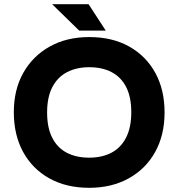

<svg xmlns="http://www.w3.org/2000/svg" viewBox="-20 -887 852 917"><path d="M406 10Q296 10 215 -35.5Q134 -81 90 -162Q46 -243 46 -351Q46 -459 91.5 -539.5Q137 -620 218 -665Q299 -710 406 -710Q517 -710 597.5 -664.5Q678 -619 722 -538.5Q766 -458 766 -350Q766 -242 721 -161Q676 -80 594.5 -35Q513 10 406 10ZM406 -134Q467 -134 512 -157.5Q557 -181 582 -229.5Q607 -278 607 -351Q607 -424 582.5 -471.5Q558 -519 513 -542.5Q468 -566 406 -566Q346 -566 300.5 -542.5Q255 -519 230 -471Q205 -423 205 -350Q205 -277 229.5 -229Q254 -181 299 -157.5Q344 -134 406 -134ZM485 -741H358L229 -867H403Z"/></svg>

Font: REM Medium SemiBold
Style: Regular
Weight: 600
Version: Version 1.005;gftools[0.9.28]